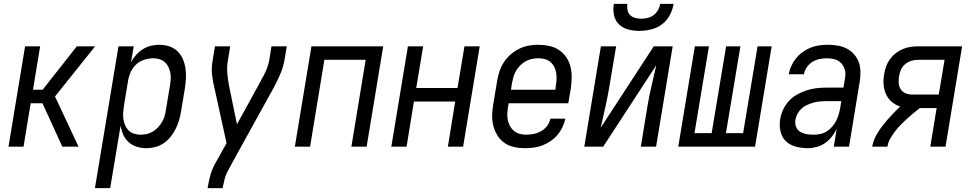

<svg xmlns="http://www.w3.org/2000/svg" viewBox="-20 -760 5040 995"><path d="M303 0 200 -225H139L102 0H24L110 -520H188L151 -295H201L378 -520H473L265 -260L387 0Z M472 215 594 -520H673L659 -437Q669 -457 684.5 -474.5Q700 -492 719.5 -504.5Q739 -517 761.5 -522.5Q784 -528 805 -528Q832 -528 856.5 -520Q881 -512 899 -495Q917 -478 927 -455Q937 -432 941 -406.5Q945 -381 943.5 -354Q942 -327 938 -301L918 -181Q914 -158 907.5 -135.5Q901 -113 890 -91.5Q879 -70 864 -51Q849 -32 828.5 -18Q808 -4 785 2Q762 8 739 8Q713 8 689 0.5Q665 -7 647 -23Q629 -39 619 -61.5Q609 -84 605 -109L551 215ZM708 -62Q724 -62 740.5 -65.5Q757 -69 772 -78Q787 -87 799 -100Q811 -113 820 -128.5Q829 -144 833.5 -160Q838 -176 840 -192L860 -312Q863 -329 864.5 -346.5Q866 -364 863 -380.5Q860 -397 853 -412Q846 -427 834.5 -437.5Q823 -448 807 -453Q791 -458 774 -458Q751 -458 726.5 -450Q702 -442 684 -424.5Q666 -407 656 -383.5Q646 -360 643 -337L623 -217Q620 -199 618.5 -181Q617 -163 619 -146Q621 -129 627.5 -113Q634 -97 645.5 -85Q657 -73 673.5 -67.5Q690 -62 708 -62Z M1056 215 1057 208Q1062 179 1069.5 150.5Q1077 122 1091 95L1154 -18L1092 -301Q1083 -336 1079 -372.5Q1075 -409 1082 -447L1094 -520H1173L1161 -447Q1155 -413 1158 -380Q1161 -347 1167 -315L1208 -116L1328 -334Q1328 -336 1329.5 -338Q1331 -340 1332 -341V-343Q1347 -367 1358.5 -393.5Q1370 -420 1375 -447L1387 -520H1466L1454 -447Q1447 -409 1431 -372.5Q1415 -336 1396 -301L1192 68L1159 129Q1149 148 1144 168Q1139 188 1135 208L1134 215Z M1508 0 1594 -520H1966L1880 0H1801L1875 -450H1661L1587 0Z M2008 0 2094 -520H2173L2137 -304H2351L2387 -520H2466L2380 0H2301L2339 -234H2125L2087 0Z M2701 8Q2672 8 2644.5 2Q2617 -4 2595 -19Q2573 -34 2558.5 -57Q2544 -80 2537 -106.5Q2530 -133 2530.5 -161.5Q2531 -190 2536 -219L2556 -339Q2560 -364 2568 -389Q2576 -414 2590.5 -436.5Q2605 -459 2625.5 -477Q2646 -495 2670 -507Q2694 -519 2719.5 -523.5Q2745 -528 2769 -528Q2798 -528 2826 -522Q2854 -516 2876.5 -501Q2899 -486 2914.5 -463.5Q2930 -441 2936.5 -414Q2943 -387 2942.5 -358.5Q2942 -330 2938 -301L2925 -225H2616L2613 -208Q2610 -190 2609 -172.5Q2608 -155 2611.5 -138Q2615 -121 2623 -106.5Q2631 -92 2643.5 -81.5Q2656 -71 2672.5 -66.5Q2689 -62 2707 -62Q2727 -62 2746.5 -66Q2766 -70 2784.5 -80.5Q2803 -91 2816 -108.5Q2829 -126 2832 -145H2910Q2905 -123 2895 -101.5Q2885 -80 2869.5 -61.5Q2854 -43 2833.5 -29Q2813 -15 2791 -6.5Q2769 2 2746 5Q2723 8 2701 8ZM2858 -295 2860 -312Q2863 -330 2864 -347.5Q2865 -365 2862.5 -381.5Q2860 -398 2852.5 -413Q2845 -428 2832.5 -438.5Q2820 -449 2804 -453.5Q2788 -458 2770 -458Q2754 -458 2736.5 -454.5Q2719 -451 2704 -442.5Q2689 -434 2676 -421Q2663 -408 2654 -392.5Q2645 -377 2640.5 -360.5Q2636 -344 2633 -328L2628 -295Z M3008 0 3094 -520H3173L3138 -312Q3129 -258 3117 -204.5Q3105 -151 3093 -98L3368 -520H3466L3380 0H3301L3335 -208Q3344 -262 3356.5 -315.5Q3369 -369 3381 -422L3106 0ZM3293 -600Q3263 -600 3235 -607.5Q3207 -615 3187.5 -634Q3168 -653 3162 -681.5Q3156 -710 3161 -740H3231Q3229 -724 3232 -708Q3235 -692 3246 -681.5Q3257 -671 3272 -667Q3287 -663 3303 -663Q3319 -663 3336 -667Q3353 -671 3367 -681.5Q3381 -692 3390 -708Q3399 -724 3401 -740H3471Q3466 -710 3451 -681.5Q3436 -653 3410.5 -634Q3385 -615 3354 -607.5Q3323 -600 3293 -600Z M3495 0 3581 -520H3654L3579 -70H3668L3743 -520H3817L3742 -70H3831L3906 -520H3979L3893 0Z M4167 8Q4135 8 4104.5 0Q4074 -8 4053 -28Q4032 -48 4025 -79Q4018 -110 4023 -142Q4027 -167 4038.5 -192Q4050 -217 4068.5 -237Q4087 -257 4111.5 -270.5Q4136 -284 4161 -292Q4186 -300 4211.5 -303Q4237 -306 4263 -306H4351L4358 -347Q4359 -353 4360 -360Q4361 -367 4361 -373Q4362 -392 4354.5 -409Q4347 -426 4334 -437.5Q4321 -449 4303 -453.5Q4285 -458 4266 -458Q4247 -458 4227 -454Q4207 -450 4190 -439.5Q4173 -429 4161 -411.5Q4149 -394 4146 -375H4068Q4071 -397 4081 -418.5Q4091 -440 4106 -458.5Q4121 -477 4140.5 -491Q4160 -505 4182 -513.5Q4204 -522 4226.5 -525Q4249 -528 4271 -528Q4297 -528 4322.5 -523.5Q4348 -519 4369.5 -507.5Q4391 -496 4407 -477.5Q4423 -459 4431 -436Q4439 -413 4439 -387Q4439 -361 4435 -335L4380 0H4301L4316 -92Q4305 -70 4290 -51Q4275 -32 4255.5 -18.5Q4236 -5 4212.5 1.5Q4189 8 4167 8ZM4199 -62Q4215 -62 4232.5 -66Q4250 -70 4265.5 -80Q4281 -90 4293 -104Q4305 -118 4313 -133.5Q4321 -149 4326 -166Q4331 -183 4334 -200L4340 -236H4263Q4247 -236 4230 -234.5Q4213 -233 4197 -228.5Q4181 -224 4164.5 -217Q4148 -210 4135 -198.5Q4122 -187 4113.5 -171.5Q4105 -156 4102 -139Q4100 -127 4102 -114.5Q4104 -102 4110.5 -92.5Q4117 -83 4127 -77Q4137 -71 4149 -67.5Q4161 -64 4173.5 -63Q4186 -62 4199 -62Z M4500 0Q4505 -30 4520.5 -58.5Q4536 -87 4556.5 -112.5Q4577 -138 4599.5 -162Q4622 -186 4645 -208Q4620 -216 4601 -232.5Q4582 -249 4571.5 -272Q4561 -295 4559 -321.5Q4557 -348 4562 -376Q4565 -396 4572 -415.5Q4579 -435 4591.5 -452.5Q4604 -470 4621 -483.5Q4638 -497 4658 -505.5Q4678 -514 4698 -517Q4718 -520 4738 -520H4966L4880 0H4801L4834 -200H4747Q4729 -186 4712 -172Q4695 -158 4678.5 -143Q4662 -128 4646 -111.5Q4630 -95 4617 -77.5Q4604 -60 4593 -40.5Q4582 -21 4579 0ZM4707 -270H4845L4875 -450H4738Q4720 -450 4703 -445Q4686 -440 4671 -427.5Q4656 -415 4649 -398.5Q4642 -382 4639 -364Q4636 -346 4637.5 -328.5Q4639 -311 4648 -297Q4657 -283 4673 -276.5Q4689 -270 4707 -270Z"/></svg>

Font: Iosevka Term Curly Oblique
Style: Regular
Weight: 400
Italic angle: -9°
Designer: Belleve Invis
Foundry: Belleve Invis
Version: Version 32.3.0